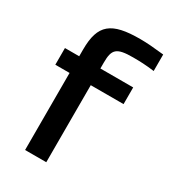

<svg xmlns="http://www.w3.org/2000/svg" viewBox="-176 -798 785 887"><g transform="rotate(30 217.0 -355.0)"><path d="M321 -620C356 -620 387 -619 434 -613V-701C378 -707 344 -710 306 -710C154 -710 102 -670 102 -536V-500H26V-411H102V0H215V-411H390V-500H215V-531C215 -603 232 -620 321 -620Z"/></g></svg>

Font: LT Wave Medium
Style: Regular
Weight: 500
Designer: Daniel Lyons
Version: Version 2.5 (Glyphs App)